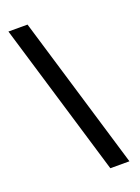

<svg xmlns="http://www.w3.org/2000/svg" viewBox="-133 -743 586 803"><g transform="rotate(-20 160.0 -341.5)"><path d="M95 -683 300 0H215L10 -683Z"/></g></svg>

Font: Ropa Sans
Style: Italic
Weight: 400
Version: Version 1.100